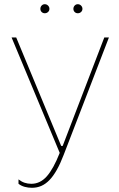

<svg xmlns="http://www.w3.org/2000/svg" viewBox="-20 -698 568 913"><path d="M132 195Q156 195 176.5 186Q197 177 215 158.5Q233 140 250 110Q267 80 283 38L498 -520H476L278 -4H271L57 -520H35L264 29Q234 105 202.5 140.5Q171 176 129 176Q112 176 97 171Q82 166 68 155V176Q81 186 97.5 190.5Q114 195 132 195ZM193 -635Q202 -635 208.5 -641Q215 -647 215 -656Q215 -665 208.5 -671.5Q202 -678 193 -678Q184 -678 178 -671.5Q172 -665 172 -656Q172 -647 178 -641Q184 -635 193 -635ZM350 -635Q359 -635 365.5 -641Q372 -647 372 -656Q372 -665 365.5 -671.5Q359 -678 350 -678Q341 -678 335 -671.5Q329 -665 329 -656Q329 -647 335 -641Q341 -635 350 -635Z"/></svg>

Font: Fixel Variable
Style: Regular
Weight: 100
Width: 3
Designer: AlfaBravo + MacPaw
Foundry: Kyrylo Tkachov, Marchela Mozhyna, Serhii Makarenko, Maria Weinstein, Zakhar Kryvoshyya
Version: Version 1.211